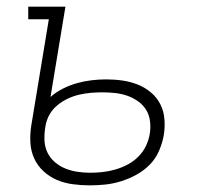

<svg xmlns="http://www.w3.org/2000/svg" viewBox="-20 -550 640 578"><path d="M250 8Q250 8 250 8Q250 8 249 8Q224 8 198.5 4.5Q173 1 151 -8.5Q129 -18 111 -34.5Q93 -51 83 -73Q73 -95 71.5 -120Q70 -145 74 -171L127 -492H65V-530H177L132 -258Q149 -273 170 -283.5Q191 -294 213 -300Q235 -306 256.5 -308.5Q278 -311 300 -311Q325 -311 349 -307.5Q373 -304 394.5 -295.5Q416 -287 434 -272Q452 -257 462.5 -236.5Q473 -216 475 -191.5Q477 -167 473 -143Q469 -120 459 -96.5Q449 -73 431.5 -55Q414 -37 391.5 -24.5Q369 -12 345 -4.5Q321 3 297.5 5.5Q274 8 250 8ZM251 -30Q270 -30 288.5 -32Q307 -34 326.5 -39.5Q346 -45 364 -54.5Q382 -64 396.5 -78.5Q411 -93 419.5 -111Q428 -129 431 -148Q434 -167 431.5 -186Q429 -205 419.5 -220Q410 -235 395 -245.5Q380 -256 362.5 -262Q345 -268 326 -270Q307 -272 288 -272Q270 -272 253 -270.5Q236 -269 218.5 -265Q201 -261 184 -253Q167 -245 152.5 -233Q138 -221 129 -205Q120 -189 117 -171L116 -165Q113 -145 114 -126Q115 -107 123 -90.5Q131 -74 145 -62Q159 -50 176 -43Q193 -36 212 -33Q231 -30 251 -30Z"/></svg>

Font: Iosevka Slab XLtEx
Style: Italic
Weight: 200
Width: 7
Italic angle: -9°
Monospace: yes
Designer: Belleve Invis
Foundry: Belleve Invis
Version: Version 11.1.0; ttfautohint (v1.8.3)